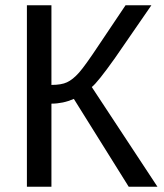

<svg xmlns="http://www.w3.org/2000/svg" viewBox="-20 -708 623 728"><path d="M82 0V-688H175V-386Q213 -386 234 -396Q256 -406 280 -433Q303 -459 356 -539L456 -688H554L416 -488Q350 -395 328 -378L577 0H468L260 -333Q219 -315 175 -315V0Z"/></svg>

Font: Libra Sans
Style: Regular
Weight: 400
Foundry: Context Ltd
Version: Version 1.002